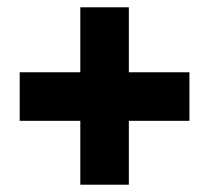

<svg xmlns="http://www.w3.org/2000/svg" viewBox="-20 -617 574 526"><path d="M333 -419V-597H200V-419H34V-286H200V-111H333V-286H499V-419Z"/></svg>

Font: Noto Sans UI SemiCondensed Black
Style: Italic
Weight: 900
Width: 4
Italic angle: -372°
Designer: Monotype Design Team
Foundry: Monotype Imaging Inc.
Version: Version 1.901